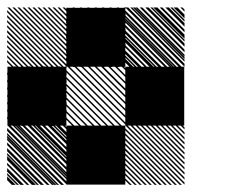

<svg xmlns="http://www.w3.org/2000/svg" viewBox="-21 -522 708 543"><path d="M167.5 -155.8 155.8 -167.5H161.7L167.5 -161.7ZM167.5 -136.7 136.7 -167.5H142.5L167.5 -142.5ZM167.5 -117.5 117.5 -167.5H123.3L167.5 -123.3ZM167.5 -97.5 97.5 -167.5H104.2L167.5 -104.2ZM167.5 -79.2 79.2 -167.5H85L167.5 -85ZM167.5 -60 60 -167.5H65.8L167.5 -65.8ZM167.5 -40.8 40.8 -167.5H46.7L167.5 -46.7ZM167.5 -21.7 21.7 -167.5H27.5L167.5 -27.5ZM167.5 -2.5 2.5 -167.5H8.3L167.5 -8.3ZM151.7 0.8 -0.8 -151.7V-157.5L157.5 0.8ZM132.5 0.8 -0.8 -132.5V-138.3L138.3 0.8ZM113.3 0.8 -0.8 -113.3V-119.2L119.2 0.8ZM94.2 0.8 -0.8 -94.2V-100L100 0.8ZM75 0.8 -0.8 -75V-80.8L80.8 0.8ZM55.8 0.8 -0.8 -55.8V-61.7L61.7 0.8ZM36.7 0.8 -0.8 -36.7V-42.5L42.5 0.8ZM17.5 0.8 -0.8 -17.5V-23.3L23.3 0.8ZM334.2 -322.5 322.5 -334.2H328.3L334.2 -328.3ZM334.2 -303.3 303.3 -334.2H309.2L334.2 -309.2ZM334.2 -284.2 284.2 -334.2H290L334.2 -290ZM334.2 -264.2 264.2 -334.2H270.8L334.2 -270.8ZM334.2 -245.8 245.8 -334.2H251.7L334.2 -251.7ZM334.2 -226.7 226.7 -334.2H232.5L334.2 -232.5ZM334.2 -207.5 207.5 -334.2H213.3L334.2 -213.3ZM334.2 -188.3 188.3 -334.2H194.2L334.2 -194.2ZM334.2 -169.2 169.2 -334.2H175L334.2 -175ZM318.3 -165.8 165.8 -318.3V-324.2L324.2 -165.8ZM299.2 -165.8 165.8 -299.2V-305L305 -165.8ZM280 -165.8 165.8 -280V-285.8L285.8 -165.8ZM260.8 -165.8 165.8 -260.8V-266.7L266.7 -165.8ZM241.7 -165.8 165.8 -241.7V-247.5L247.5 -165.8ZM222.5 -165.8 165.8 -222.5V-228.3L228.3 -165.8ZM203.3 -165.8 165.8 -203.3V-209.2L209.2 -165.8ZM184.2 -165.8 165.8 -184.2V-190L190 -165.8ZM167.5 -330 163.3 -334.2H167.5ZM167.5 -309.2 142.5 -334.2H148.3L167.5 -315ZM167.5 -288.3 121.7 -334.2H127.5L167.5 -294.2ZM167.5 -267.5 100.8 -334.2H106.7L167.5 -273.3ZM167.5 -246.7 80 -334.2H85.8L167.5 -252.5ZM167.5 -225.8 59.2 -334.2H65L167.5 -231.7ZM167.5 -205 38.3 -334.2H43.3L167.5 -210ZM167.5 -184.2 17.5 -334.2H23.3L167.5 -190ZM165 -165.8 -0.8 -331.7 2.5 -334.2 167.5 -169.2ZM144.2 -165.8 -0.8 -310.8V-316.7L150 -165.8ZM123.3 -165.8 -0.8 -290V-295.8L129.2 -165.8ZM102.5 -165.8 -0.8 -269.2V-275L108.3 -165.8ZM81.7 -165.8 -0.8 -248.3V-253.3L86.7 -165.8ZM60.8 -165.8 -0.8 -227.5V-233.3L66.7 -165.8ZM40 -165.8 -0.8 -206.7V-212.5L45.8 -165.8ZM19.2 -165.8 -0.8 -185.8V-191.7L25 -165.8ZM167.5 -334.2H169.2L167.5 -335.8ZM500.8 -489.2 489.2 -500.8H495L500.8 -495ZM500.8 -470 470 -500.8H475.8L500.8 -475.8ZM500.8 -450.8 450.8 -500.8H456.7L500.8 -456.7ZM500.8 -430.8 430.8 -500.8H437.5L500.8 -437.5ZM500.8 -412.5 412.5 -500.8H418.3L500.8 -418.3ZM500.8 -393.3 393.3 -500.8H399.2L500.8 -399.2ZM500.8 -374.2 374.2 -500.8H380L500.8 -380ZM500.8 -355 355 -500.8H360.8L500.8 -360.8ZM500.8 -335.8 335.8 -500.8H341.7L500.8 -341.7ZM485 -332.5 332.5 -485V-490.8L490.8 -332.5ZM465.8 -332.5 332.5 -465.8V-471.7L471.7 -332.5ZM446.7 -332.5 332.5 -446.7V-452.5L452.5 -332.5ZM427.5 -332.5 332.5 -427.5V-433.3L433.3 -332.5ZM408.3 -332.5 332.5 -408.3V-414.2L414.2 -332.5ZM389.2 -332.5 332.5 -389.2V-395L395 -332.5ZM370 -332.5 332.5 -370V-375.8L375.8 -332.5ZM350.8 -332.5 332.5 -350.8V-356.7L356.7 -332.5ZM334.2 -496.7 330 -500.8H334.2ZM334.2 -475.8 309.2 -500.8H315L334.2 -481.7ZM334.2 -455 288.3 -500.8H294.2L334.2 -460.8ZM334.2 -434.2 267.5 -500.8H273.3L334.2 -440ZM334.2 -413.3 246.7 -500.8H252.5L334.2 -419.2ZM334.2 -392.5 225.8 -500.8H231.7L334.2 -398.3ZM334.2 -371.7 205 -500.8H210L334.2 -376.7ZM334.2 -350.8 184.2 -500.8H190L334.2 -356.7ZM331.7 -332.5 165.8 -498.3 169.2 -500.8 334.2 -335.8ZM310.8 -332.5 165.8 -477.5V-483.3L316.7 -332.5ZM290 -332.5 165.8 -456.7V-462.5L295.8 -332.5ZM269.2 -332.5 165.8 -435.8V-441.7L275 -332.5ZM248.3 -332.5 165.8 -415V-420L253.3 -332.5ZM227.5 -332.5 165.8 -394.2V-400L233.3 -332.5ZM206.7 -332.5 165.8 -373.3V-379.2L212.5 -332.5ZM185.8 -332.5 165.8 -352.5V-358.3L191.7 -332.5ZM334.2 -500.8H335.8L334.2 -502.5ZM500.8 -155.8 489.2 -167.5H495L500.8 -161.7ZM500.8 -141.7 475 -167.5H480.8L500.8 -147.5ZM500.8 -127.5 460.8 -167.5H466.7L500.8 -133.3ZM500.8 -113.3 446.7 -167.5H452.5L500.8 -119.2ZM500.8 -99.2 432.5 -167.5H438.3L500.8 -105ZM500.8 -85 418.3 -167.5H424.2L500.8 -90.8ZM500.8 -70.8 404.2 -167.5H410L500.8 -76.7ZM500.8 -56.7 390 -167.5H395.8L500.8 -62.5ZM500.8 -42.5 375.8 -167.5H381.7L500.8 -48.3ZM500.8 -28.3 361.7 -167.5H367.5L500.8 -34.2ZM500.8 -14.2 347.5 -167.5H353.3L500.8 -20ZM500.8 0 333.3 -167.5H339.2L500.8 -5.8ZM487.5 0.8 332.5 -154.2V-160L493.3 0.8ZM473.3 0.8 332.5 -140V-145.8L479.2 0.8ZM459.2 0.8 332.5 -125.8V-131.7L465 0.8ZM445 0.8 332.5 -111.7V-117.5L450.8 0.8ZM430 0.8 332.5 -96.7V-103.3L436.7 0.8ZM416.7 0.8 332.5 -83.3V-89.2L422.5 0.8ZM402.5 0.8 332.5 -69.2V-75L408.3 0.8ZM388.3 0.8 332.5 -55V-60.8L394.2 0.8ZM374.2 0.8 332.5 -40.8V-46.7L380 0.8ZM360 0.8 332.5 -26.7V-32.5L365.8 0.8ZM345.8 0.8 332.5 -12.5V-18.3L351.7 0.8ZM167.5 -155.8 155.8 -167.5H161.7L167.5 -161.7ZM167.5 -141.7 141.7 -167.5H147.5L167.5 -147.5ZM167.5 -127.5 127.5 -167.5H133.3L167.5 -133.3ZM167.5 -113.3 113.3 -167.5H119.2L167.5 -119.2ZM167.5 -99.2 99.2 -167.5H105L167.5 -105ZM167.5 -85 85 -167.5H90.8L167.5 -90.8ZM167.5 -70.8 70.8 -167.5H76.7L167.5 -76.7ZM167.5 -56.7 56.7 -167.5H62.5L167.5 -62.5ZM167.5 -42.5 42.5 -167.5H48.3L167.5 -48.3ZM167.5 -28.3 28.3 -167.5H34.2L167.5 -34.2ZM167.5 -14.2 14.2 -167.5H20L167.5 -20ZM167.5 0 0 -167.5H5.8L167.5 -5.8ZM154.2 0.8 -0.8 -154.2V-160L160 0.8ZM140 0.8 -0.8 -140V-145.8L145.8 0.8ZM125.8 0.8 -0.8 -125.8V-131.7L131.7 0.8ZM111.7 0.8 -0.8 -111.7V-117.5L117.5 0.8ZM96.7 0.8 -0.8 -96.7V-103.3L103.3 0.8ZM83.3 0.8 -0.8 -83.3V-89.2L89.2 0.8ZM69.2 0.8 -0.8 -69.2V-75L75 0.8ZM55 0.8 -0.8 -55V-60.8L60.8 0.8ZM40.8 0.8 -0.8 -40.8V-46.7L46.7 0.8ZM26.7 0.8 -0.8 -26.7V-32.5L32.5 0.8ZM12.5 0.8 -0.8 -12.5V-18.3L18.3 0.8ZM500.8 -489.2 489.2 -500.8H495L500.8 -495ZM500.8 -475 475 -500.8H480.8L500.8 -480.8ZM500.8 -460.8 460.8 -500.8H466.7L500.8 -466.7ZM500.8 -446.7 446.7 -500.8H452.5L500.8 -452.5ZM500.8 -432.5 432.5 -500.8H438.3L500.8 -438.3ZM500.8 -418.3 418.3 -500.8H424.2L500.8 -424.2ZM500.8 -404.2 404.2 -500.8H410L500.8 -410ZM500.8 -390 390 -500.8H395.8L500.8 -395.8ZM500.8 -375.8 375.8 -500.8H381.7L500.8 -381.7ZM500.8 -361.7 361.7 -500.8H367.5L500.8 -367.5ZM500.8 -347.5 347.5 -500.8H353.3L500.8 -353.3ZM500.8 -333.3 333.3 -500.8H339.2L500.8 -339.2ZM487.5 -332.5 332.5 -487.5V-493.3L493.3 -332.5ZM473.3 -332.5 332.5 -473.3V-479.2L479.2 -332.5ZM459.2 -332.5 332.5 -459.2V-465L465 -332.5ZM445 -332.5 332.5 -445V-450.8L450.8 -332.5ZM430 -332.5 332.5 -430V-436.7L436.7 -332.5ZM416.7 -332.5 332.5 -416.7V-422.5L422.5 -332.5ZM402.5 -332.5 332.5 -402.5V-408.3L408.3 -332.5ZM388.3 -332.5 332.5 -388.3V-394.2L394.2 -332.5ZM374.2 -332.5 332.5 -374.2V-380L380 -332.5ZM360 -332.5 332.5 -360V-365.8L365.8 -332.5ZM345.8 -332.5 332.5 -345.8V-351.7L351.7 -332.5ZM167.5 -489.2 155.8 -500.8H161.7L167.5 -495ZM167.5 -475 141.7 -500.8H147.5L167.5 -480.8ZM167.5 -460.8 127.5 -500.8H133.3L167.5 -466.7ZM167.5 -446.7 113.3 -500.8H119.2L167.5 -452.5ZM167.5 -432.5 99.2 -500.8H105L167.5 -438.3ZM167.5 -418.3 85 -500.8H90.8L167.5 -424.2ZM167.5 -404.2 70.8 -500.8H76.7L167.5 -410ZM167.5 -390 56.7 -500.8H62.5L167.5 -395.8ZM167.5 -375.8 42.5 -500.8H48.3L167.5 -381.7ZM167.5 -361.7 28.3 -500.8H34.2L167.5 -367.5ZM167.5 -347.5 14.2 -500.8H20L167.5 -353.3ZM167.5 -333.3 0 -500.8H5.8L167.5 -339.2ZM154.2 -332.5 -0.8 -487.5V-493.3L160 -332.5ZM140 -332.5 -0.8 -473.3V-479.2L145.8 -332.5ZM125.8 -332.5 -0.8 -459.2V-465L131.7 -332.5ZM111.7 -332.5 -0.8 -445V-450.8L117.5 -332.5ZM96.7 -332.5 -0.8 -430V-436.7L103.3 -332.5ZM83.3 -332.5 -0.8 -416.7V-422.5L89.2 -332.5ZM69.2 -332.5 -0.8 -402.5V-408.3L75 -332.5ZM55 -332.5 -0.8 -388.3V-394.2L60.8 -332.5ZM40.8 -332.5 -0.8 -374.2V-380L46.7 -332.5ZM26.7 -332.5 -0.8 -360V-365.8L32.5 -332.5ZM12.5 -332.5 -0.8 -345.8V-351.7L18.3 -332.5ZM166.7 -166.7H333.3V0H166.7ZM333.3 -333.3H500V-166.7H333.3ZM0 -333.3H166.7V-166.7H0ZM166.7 -500H333.3V-333.3H166.7Z"/></svg>

Font: 0xA000-Pixelated-Mono
Style: Pixelated-Mono
Weight: 400
Version: Version 0.1